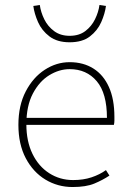

<svg xmlns="http://www.w3.org/2000/svg" viewBox="-20 -740 518 772"><path d="M272 12Q212 12 162.5 -18Q113 -48 83.5 -104Q54 -160 54 -238Q54 -316 83.5 -372.5Q113 -429 160 -459.5Q207 -490 260 -490Q315 -490 355.5 -464.5Q396 -439 418 -390Q440 -341 440 -270Q440 -263 440 -255Q440 -247 438 -238H70V-266H410Q410 -365 369 -413.5Q328 -462 260 -462Q218 -462 178 -437.5Q138 -413 112 -363.5Q86 -314 86 -240Q86 -172 110.5 -121.5Q135 -71 178 -43.5Q221 -16 274 -16Q315 -16 348 -27Q381 -38 406 -56L420 -34Q393 -16 359.5 -2Q326 12 272 12ZM260 -570Q210 -570 179 -593.5Q148 -617 133 -651Q118 -685 114 -716L140 -720Q144 -691 158 -662.5Q172 -634 197.5 -615Q223 -596 260 -596Q298 -596 323 -615Q348 -634 362 -662.5Q376 -691 380 -720L406 -716Q402 -685 387 -651Q372 -617 341.5 -593.5Q311 -570 260 -570Z"/></svg>

Font: Source Sans 3
Style: Regular
Weight: 200
Designer: Paul D. Hunt
Foundry: Adobe
Version: Version 3.046;hotconv 1.0.118;makeotfexe 2.5.65603